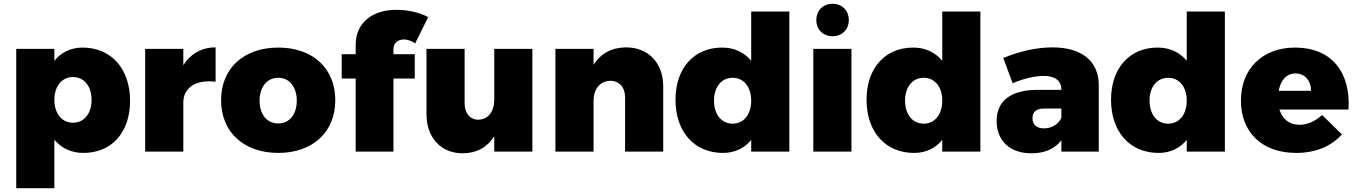

<svg xmlns="http://www.w3.org/2000/svg" viewBox="-20 -803 7183 1017"><path d="M417 -551C356 -551 304 -526 268 -481V-544H66V194H268V-63C305 -18 358 7 422 7C572 7 669 -102 669 -269C669 -439 569 -551 417 -551ZM366 -153C308 -153 268 -202 268 -274C268 -346 308 -395 366 -395C426 -395 465 -346 465 -274C465 -202 426 -153 366 -153Z M951 -458V-544H749V0H951V-260C951 -339 1018 -383 1122 -370V-552C1048 -552 989 -518 951 -458Z M1454 -551C1271 -551 1151 -441 1151 -272C1151 -104 1271 7 1454 7C1637 7 1756 -104 1756 -272C1756 -441 1637 -551 1454 -551ZM1454 -391C1513 -391 1552 -342 1552 -270C1552 -197 1513 -149 1454 -149C1394 -149 1355 -197 1355 -270C1355 -342 1394 -391 1454 -391Z M2121 -594C2138 -594 2161 -586 2179 -573L2248 -712C2204 -737 2139 -751 2081 -751C1953 -752 1864 -682 1864 -566V-516H1790V-387H1864V0H2064V-387H2177V-516H2064V-542C2064 -575 2087 -594 2121 -594Z M2598 -544V-275C2598 -213 2566 -170 2514 -169C2470 -169 2441 -203 2441 -256V-544H2239V-199C2239 -72 2317 9 2431 9C2504 9 2561 -23 2598 -81V0H2800V-544Z M3297 -552C3221 -552 3162 -520 3124 -460V-544H2922V0H3124V-269C3124 -331 3158 -374 3213 -375C3260 -375 3291 -341 3291 -287V0H3493V-345C3493 -471 3413 -552 3297 -552Z M3959 -742V-481C3922 -526 3869 -551 3805 -551C3656 -551 3558 -442 3558 -275C3558 -104 3658 7 3810 7C3872 7 3923 -18 3959 -62V0H4161V-742ZM3861 -148C3801 -148 3762 -197 3762 -270C3762 -342 3801 -391 3861 -391C3920 -391 3959 -342 3959 -270C3959 -197 3920 -148 3861 -148Z M4390 -783C4339 -783 4304 -747 4304 -696C4304 -647 4339 -611 4390 -611C4441 -611 4476 -647 4476 -696C4476 -747 4441 -783 4390 -783ZM4288 -544V0H4490V-544Z M4971 -742V-481C4934 -526 4881 -551 4817 -551C4668 -551 4570 -442 4570 -275C4570 -104 4670 7 4822 7C4884 7 4935 -18 4971 -62V0H5173V-742ZM4873 -148C4813 -148 4774 -197 4774 -270C4774 -342 4813 -391 4873 -391C4932 -391 4971 -342 4971 -270C4971 -197 4932 -148 4873 -148Z M5556 -552C5471 -552 5383 -532 5294 -496L5344 -362C5404 -388 5465 -401 5508 -401C5570 -401 5602 -374 5602 -329V-327H5469C5332 -325 5259 -267 5259 -162C5259 -60 5327 9 5443 9C5515 9 5569 -16 5602 -60V0H5800V-353C5800 -479 5709 -552 5556 -552ZM5510 -123C5471 -123 5449 -143 5449 -177C5449 -211 5470 -228 5510 -228H5602V-179C5587 -145 5551 -123 5510 -123Z M6266 -742V-481C6229 -526 6176 -551 6112 -551C5963 -551 5865 -442 5865 -275C5865 -104 5965 7 6117 7C6179 7 6230 -18 6266 -62V0H6468V-742ZM6168 -148C6108 -148 6069 -197 6069 -270C6069 -342 6108 -391 6168 -391C6227 -391 6266 -342 6266 -270C6266 -197 6227 -148 6168 -148Z M6840 -551C6668 -551 6553 -440 6553 -270C6553 -103 6664 7 6846 7C6949 7 7031 -28 7088 -91L6983 -194C6947 -161 6906 -142 6863 -142C6811 -142 6773 -171 6757 -223H7123C7135 -423 7031 -551 6840 -551ZM6924 -322H6753C6763 -377 6794 -414 6842 -414C6891 -414 6925 -376 6924 -322Z"/></svg>

Font: Montserrat ExtraBold
Style: Regular
Weight: 800
Designer: Julieta Ulanovsky
Foundry: Julieta Ulanovsky
Version: Version 4.000